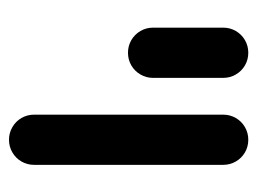

<svg xmlns="http://www.w3.org/2000/svg" viewBox="-92 -472 570 425"><g transform="rotate(90 192.5 -259.0)"><path d="M233.3 -50V-468.5Q233.3 -483.7 240.7 -496.5Q248.1 -509.3 260.9 -516.7Q273.7 -524.1 288.9 -524.1Q304.1 -524.1 316.9 -516.7Q329.6 -509.3 337 -496.5Q344.4 -483.7 344.4 -468.5V-50Q344.4 -34.8 337 -22Q329.6 -9.3 316.9 -1.9Q304.1 5.6 288.9 5.6Q273.7 5.6 260.9 -1.9Q248.1 -9.3 240.7 -22Q233.3 -34.8 233.3 -50ZM40.7 -313.3V-468.5Q40.7 -483.7 48.1 -496.5Q55.6 -509.3 68.3 -516.7Q81.1 -524.1 96.3 -524.1Q111.5 -524.1 124.3 -516.7Q137 -509.3 144.4 -496.5Q151.9 -483.7 151.9 -468.5V-313.3Q151.9 -298.1 144.4 -285.4Q137 -272.6 124.3 -265.2Q111.5 -257.8 96.3 -257.8Q81.1 -257.8 68.3 -265.2Q55.6 -272.6 48.1 -285.4Q40.7 -298.1 40.7 -313.3Z"/></g></svg>

Font: 26F Galaxy Hebrew Black
Style: Regular
Weight: 900
Designer: C₂₉H₂₅N₃O₅
Version: Version 1.000